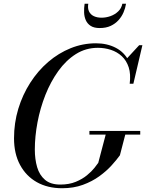

<svg xmlns="http://www.w3.org/2000/svg" viewBox="-20 -990 776 1020"><path d="M310 10Q233 10 175.8 -22.2Q118.5 -54.5 86.5 -114Q54.5 -173.5 54.5 -255Q54.5 -337 77.2 -412Q100 -487 140.8 -550.5Q181.5 -614 236.2 -661Q291 -708 355.5 -734Q420 -760 490 -760Q549 -760 595.2 -736Q641.5 -712 665 -664.2Q688.5 -616.5 679.5 -545H669Q675.5 -596 663.8 -632.2Q652 -668.5 627 -691.5Q602 -714.5 569 -725.2Q536 -736 500 -736Q436 -736 383.2 -702.8Q330.5 -669.5 289.8 -612.8Q249 -556 221.2 -485.8Q193.5 -415.5 179.2 -340.2Q165 -265 165 -195.5Q165 -144.5 177.2 -102.2Q189.5 -60 219 -34.8Q248.5 -9.5 300.5 -9.5Q347 -9.5 382.2 -24Q417.5 -38.5 442.2 -59Q467 -79.5 481.8 -98.2Q496.5 -117 502 -125L543.5 -282.5H647.5L617 -165Q600 -141.5 573 -111.5Q546 -81.5 507.8 -53.8Q469.5 -26 420.2 -8Q371 10 310 10ZM455 -275V-294.5H725V-275ZM669 -545 677 -582Q676.5 -607 671.5 -631.5Q666.5 -656 652.5 -677.5L719.5 -750H736.5L688.5 -545ZM509.5 -841Q479.5 -841 461.8 -852.5Q444 -864 435.8 -882.8Q427.5 -901.5 426.8 -924.2Q426 -947 429.5 -970H449Q445 -945.5 453 -929Q461 -912.5 478.5 -904.2Q496 -896 519.5 -896Q543 -896 566.5 -904.2Q590 -912.5 607.5 -929Q625 -945.5 630 -970H649.5Q646 -947 636.2 -924.2Q626.5 -901.5 609.5 -882.8Q592.5 -864 568 -852.5Q543.5 -841 509.5 -841Z"/></svg>

Font: Bodoni Moda
Style: Italic
Weight: 400
Italic angle: -13°
Designer: Owen Earl
Foundry: indestructible type
Version: Version 2.005